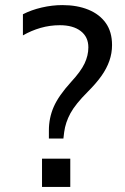

<svg xmlns="http://www.w3.org/2000/svg" viewBox="-20 -734 491 754"><path d="M172 -190V-222Q172 -271 191 -314.5Q210 -358 259 -412Q297 -453 312 -484.5Q327 -516 327 -548Q327 -589 297 -612Q267 -635 215 -635Q176 -635 139.5 -624.5Q103 -614 70 -595V-678Q103 -695 144 -704.5Q185 -714 225 -714Q283 -714 327 -696Q371 -678 395.5 -643.5Q420 -609 420 -557Q420 -525 409.5 -495Q399 -465 378.5 -436Q358 -407 325 -374Q276 -325 256.5 -289Q237 -253 232 -215L229 -190ZM145 0V-111H256V0Z"/></svg>

Font: Mulish Medium
Style: Regular
Weight: 500
Designer: Vernon Adams
Foundry: Vernon Adams
Version: Version 3.603; ttfautohint (v1.8.3)